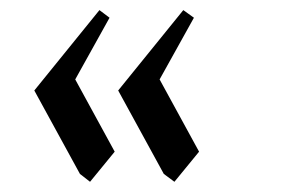

<svg xmlns="http://www.w3.org/2000/svg" viewBox="-20 -477 567 380"><path d="M47.9 -297.9 176.8 -457 196.8 -441.9 128.9 -319.8 207 -176.8 158.2 -117.2 138.2 -132.8ZM213.9 -297.9 342.8 -457 363.8 -441.9 295.9 -319.8 374 -176.8 325.2 -117.2 304.2 -132.8Z"/></svg>

Font: Dehuti
Style: Bold
Weight: 700
Version: Version 1.2